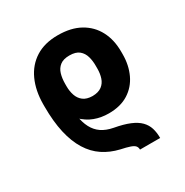

<svg xmlns="http://www.w3.org/2000/svg" viewBox="-178 -698 1038 1076"><g transform="rotate(-30 341.0 -160.0)"><path d="M551.3 232.9H420.9Q420.9 217.8 412.6 208.3Q404.3 198.7 383.5 191.7Q362.8 184.6 325.7 176.8Q267.1 163.1 220.9 132.3Q174.8 101.6 143.1 50.5Q111.3 -0.5 94.7 -73.2Q78.1 -146 78.1 -242.7V-263.2L204.1 -239.3V-218.3Q202.1 -156.7 209 -109.4Q215.8 -62 233.4 -28.6Q251 4.9 280.5 24.9Q310.1 44.9 353.5 53.2Q413.1 64 451.7 80.1Q490.2 96.2 512 118.4Q533.7 140.6 542.5 168.9Q551.3 197.3 551.3 232.9ZM372.1 -29.8Q322.8 -29.8 280.3 -45.7Q237.8 -61.5 200.9 -98.1Q164.1 -134.8 129.9 -194.8Q120.6 -211.9 108.2 -221.2Q95.7 -230.5 86.7 -236.6Q77.6 -242.7 78.1 -249V-258.8Q78.6 -346.2 108.9 -412.6Q139.2 -479 197.8 -515.9Q256.3 -552.7 341.3 -552.7Q426.8 -552.7 485.1 -520Q543.5 -487.3 573.7 -429.7Q604 -372.1 604 -295.4V-278.8Q604 -208 577.4 -151.4Q550.8 -94.7 499.3 -62.3Q447.8 -29.8 372.1 -29.8ZM341.3 -159.7Q379.4 -160.2 401.4 -176.8Q423.3 -193.4 432.1 -220.5Q440.9 -247.6 440.9 -278.8V-295.4Q441.4 -328.6 433.3 -357.4Q425.3 -386.2 403.8 -404.1Q382.3 -421.9 341.3 -421.9Q302.2 -421.9 280.5 -405Q258.8 -388.2 250.2 -359.6Q241.7 -331.1 241.7 -295.4V-278.8Q241.7 -248 251 -220.7Q260.3 -193.4 282 -176.8Q303.7 -160.2 341.3 -159.7Z"/></g></svg>

Font: Inter 16pt ExtraBold
Style: Regular
Weight: 800
Version: Version 4.001;git-66647c0bb